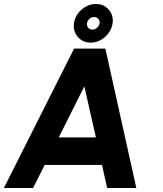

<svg xmlns="http://www.w3.org/2000/svg" viewBox="-50 -944 816 964"><path d="M322 -700H479L634.5 0H488L462 -116H174.5L116 0H-30.5ZM245 -254H431.5L373.5 -510.5ZM405 -730Q365 -730 340.5 -759Q316 -788 321.5 -828Q327 -867 359.5 -895.5Q392 -924 432 -924Q472 -924 496.2 -895.5Q520.5 -867 515.5 -828Q509.5 -787 477.2 -758.5Q445 -730 405 -730ZM413.5 -795.5Q426.5 -795.5 437.2 -804.8Q448 -814 450 -827.5Q451.5 -840 443.5 -849.2Q435.5 -858.5 422.5 -858.5Q409.5 -858.5 399 -849.2Q388.5 -840 387 -827.5Q385 -814 392.8 -804.8Q400.5 -795.5 413.5 -795.5Z"/></svg>

Font: Urbanist ExtraBold
Style: Italic
Weight: 800
Italic angle: -8°
Designer: Corey Hu
Foundry: Corey Hu
Version: Version 1.321; ttfautohint (v1.8.4.7-5d5b)